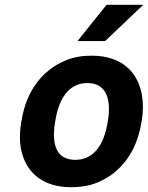

<svg xmlns="http://www.w3.org/2000/svg" viewBox="-20 -770 617 800"><path d="M68 -259C62 -220 61 -185 67 -152C84 -58 151 10 276 10C316 10 354 4 387 -10C481 -49 549 -134 569 -259L571 -269C577 -308 577 -343 571 -376C554 -470 487 -538 362 -538C322 -538 286 -532 253 -518C159 -479 90 -394 70 -269ZM209 -259 211 -269C224 -351 262 -424 344 -424C426 -424 443 -352 430 -269L428 -259C415 -176 376 -104 294 -104C210 -104 196 -175 209 -259ZM303 -599H418L577 -750H424Z"/></svg>

Font: Asimov Pro
Style: BdObl
Weight: 700
Designer: Google
Version: Version 2.000980; 2014